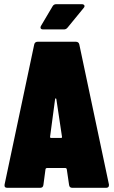

<svg xmlns="http://www.w3.org/2000/svg" viewBox="-20 -900 544 920"><path d="M372 -880H250C242 -880 236 -877 232 -870L177 -777C175 -774 174 -771 174 -768C174 -762 179 -759 187 -759H286C294 -759 299 -762 304 -768L381 -862C384 -865 385 -868 385 -871C385 -876 380 -880 372 -880ZM327 0H488C497 0 502 -4 502 -12C502 -13 502 -15 502 -16L360 -687C358 -696 352 -700 343 -700H161C152 -700 146 -696 144 -687L2 -16C0 -5 5 0 15 0H172C181 0 187 -4 188 -14L198 -89C198 -92 202 -95 205 -95H293C296 -95 300 -92 300 -89L311 -14C312 -4 318 0 327 0ZM220 -245 244 -425C245 -430 249 -430 250 -425L277 -245C278 -241 276 -239 272 -239H225C221 -239 220 -241 220 -245Z"/></svg>

Font: Barlow Condensed Black
Style: Regular
Weight: 900
Width: 3
Designer: Jeremy Tribby
Foundry: Tribby Type
Version: Version 1.422;hotconv 1.0.109;makeotfexe 2.5.65596